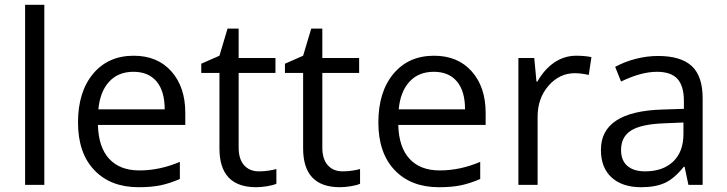

<svg xmlns="http://www.w3.org/2000/svg" viewBox="-20 -780 3065 810"><path d="M167 0H85.9V-759.8H167Z M564.9 9.8Q446.3 9.8 377.7 -62.5Q309.1 -134.8 309.1 -263.2Q309.1 -392.6 372.8 -468.8Q436.5 -544.9 543.9 -544.9Q644.5 -544.9 703.1 -478.8Q761.7 -412.6 761.7 -304.2V-252.9H393.1Q395.5 -158.7 440.7 -109.9Q485.8 -61 567.9 -61Q654.3 -61 738.8 -97.2V-24.9Q695.8 -6.3 657.5 1.7Q619.1 9.8 564.9 9.8ZM543 -477.1Q478.5 -477.1 440.2 -435.1Q401.9 -393.1 395 -318.8H674.8Q674.8 -395.5 640.6 -436.3Q606.4 -477.1 543 -477.1Z M1072.8 -57.1Q1094.2 -57.1 1114.3 -60.3Q1134.3 -63.5 1146 -66.9V-4.9Q1132.8 1.5 1107.2 5.6Q1081.5 9.8 1061 9.8Q905.8 9.8 905.8 -153.8V-472.2H829.1V-511.2L905.8 -544.9L939.9 -659.2H986.8V-535.2H1142.1V-472.2H986.8V-157.2Q986.8 -108.9 1009.8 -83Q1032.7 -57.1 1072.8 -57.1Z M1425.8 -57.1Q1447.3 -57.1 1467.3 -60.3Q1487.3 -63.5 1499 -66.9V-4.9Q1485.8 1.5 1460.2 5.6Q1434.6 9.8 1414.1 9.8Q1258.8 9.8 1258.8 -153.8V-472.2H1182.1V-511.2L1258.8 -544.9L1293 -659.2H1339.8V-535.2H1495.1V-472.2H1339.8V-157.2Q1339.8 -108.9 1362.8 -83Q1385.7 -57.1 1425.8 -57.1Z M1832 9.8Q1713.4 9.8 1644.8 -62.5Q1576.2 -134.8 1576.2 -263.2Q1576.2 -392.6 1639.9 -468.8Q1703.6 -544.9 1811 -544.9Q1911.6 -544.9 1970.2 -478.8Q2028.8 -412.6 2028.8 -304.2V-252.9H1660.2Q1662.6 -158.7 1707.8 -109.9Q1752.9 -61 1835 -61Q1921.4 -61 2005.9 -97.2V-24.9Q1962.9 -6.3 1924.6 1.7Q1886.2 9.8 1832 9.8ZM1810.1 -477.1Q1745.6 -477.1 1707.3 -435.1Q1668.9 -393.1 1662.1 -318.8H1941.9Q1941.9 -395.5 1907.7 -436.3Q1873.5 -477.1 1810.1 -477.1Z M2411.1 -544.9Q2446.8 -544.9 2475.1 -539.1L2463.9 -463.9Q2430.7 -471.2 2405.3 -471.2Q2340.3 -471.2 2294.2 -418.5Q2248 -365.7 2248 -287.1V0H2167V-535.2H2233.9L2243.2 -436H2247.1Q2276.9 -488.3 2318.8 -516.6Q2360.8 -544.9 2411.1 -544.9Z M2884.3 0 2868.2 -76.2H2864.3Q2824.2 -25.9 2784.4 -8.1Q2744.6 9.8 2685.1 9.8Q2605.5 9.8 2560.3 -31.2Q2515.1 -72.3 2515.1 -147.9Q2515.1 -310.1 2774.4 -317.9L2865.2 -320.8V-354Q2865.2 -417 2838.1 -447Q2811 -477.1 2751.5 -477.1Q2684.6 -477.1 2600.1 -436L2575.2 -498Q2614.7 -519.5 2661.9 -531.7Q2709 -543.9 2756.3 -543.9Q2852.1 -543.9 2898.2 -501.5Q2944.3 -459 2944.3 -365.2V0ZM2701.2 -57.1Q2776.9 -57.1 2820.1 -98.6Q2863.3 -140.1 2863.3 -214.8V-263.2L2782.2 -259.8Q2685.5 -256.3 2642.8 -229.7Q2600.1 -203.1 2600.1 -147Q2600.1 -103 2626.7 -80.1Q2653.3 -57.1 2701.2 -57.1Z"/></svg>

Font: f0_4961  
Style: Regular
Weight: 400
Foundry: Ascender Corporation
Version: Version 1.10